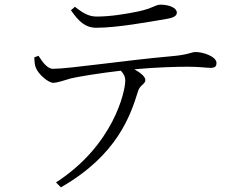

<svg xmlns="http://www.w3.org/2000/svg" viewBox="-20 -752 1040 823"><path d="M694 -671C726 -676 738 -685 738 -698C738 -718 706 -732 668 -732C646 -732 634 -716 573 -703C520 -692 453 -681 395 -681C362 -681 338 -694 301 -723L284 -708C317 -661 345 -633 393 -633C482 -633 618 -658 694 -671ZM241 51C484 -88 540 -259 572 -362C580 -388 603 -391 603 -409C603 -424 581 -441 556 -455C652 -464 742 -466 786 -466C833 -466 868 -461 883 -461C904 -461 908 -470 908 -482C908 -509 853 -529 818 -529C801 -529 787 -517 715 -511C521 -494 276 -457 207 -457C183 -457 162 -486 145 -513L127 -506C128 -485 129 -472 134 -461C144 -434 188 -396 209 -397C230 -398 255 -408 284 -416C313 -423 410 -439 498 -449C512 -434 517 -421 517 -407C517 -359 466 -129 220 30Z"/></svg>

Font: Noto Serif KR Light
Style: Regular
Weight: 300
Designer: Ryoko NISHIZUKA 西塚涼子 (kana & ideographs); Frank Grießhammer (Latin, Greek & Cyrillic); Wenlong ZHANG 张文龙 (bopomofo); San
Foundry: Adobe
Version: Version 2.001;hotconv 1.1.0;makeotfexe 2.6.0